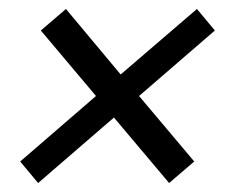

<svg xmlns="http://www.w3.org/2000/svg" viewBox="-20 -516 508 428"><path d="M25 -156 194 -302 71 -448 127 -496 249 -350 419 -496 459 -448 290 -302 413 -156 357 -108 234 -254 65 -108Z"/></svg>

Font: Thasadith
Style: Bold Italic
Weight: 700
Italic angle: -9°
Designer: Cadson Demak Co.,Ltd.
Foundry: Cadson Demak Co.,Ltd.
Version: Version 1.000; ttfautohint (v1.6)